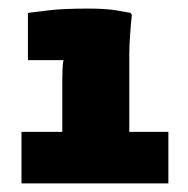

<svg xmlns="http://www.w3.org/2000/svg" viewBox="-20 -907 437 447"><path d="M30 -600H125V-719Q125 -730 125.5 -745Q126 -760 128 -767H45V-877Q62 -879 94 -883Q126 -887 185 -887Q226 -887 250 -883Q274 -879 284 -877L287 -872Q285 -856 283 -827.5Q281 -799 281 -782V-600H372V-480H30Z"/></svg>

Font: Kufam Black
Style: Regular
Weight: 900
Designer: Wael Morcos, Artur Schmal
Foundry: Original Type
Version: Version 1.301; ttfautohint (v1.8.3)